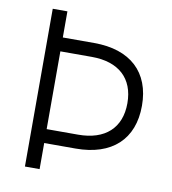

<svg xmlns="http://www.w3.org/2000/svg" viewBox="-79 -762 744 831"><g transform="rotate(10 293.0 -346.5)"><path d="M85.9 0H150.4V-114.7H288.6C447.8 -114.7 539.1 -199.2 539.1 -346.7C539.1 -494.1 447.8 -578.6 288.6 -578.6H150.4V-693.4H85.9ZM150.4 -175.8V-517.6H288.6C407.2 -517.6 475.1 -455.6 475.1 -346.7C475.1 -237.8 407.2 -175.8 288.6 -175.8Z"/></g></svg>

Font: Cascadia Code Light
Style: Regular
Weight: 300
Monospace: yes
Designer: Aaron Bell
Foundry: Saja Typeworks
Version: Version 2404.023